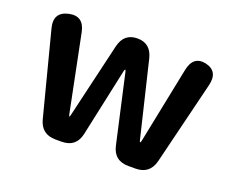

<svg xmlns="http://www.w3.org/2000/svg" viewBox="-96 -717 1054 874"><g transform="rotate(20 431.5 -280.5)"><path d="M241 0Q172 0 155 -67L51 -469Q32 -542 101 -558Q171 -574 186 -500L261 -129Q263 -120 265 -120Q267 -120 269 -130L354 -492Q370 -560 435 -560Q500 -560 516 -492L603 -130Q605 -120 607.5 -120Q610 -120 612 -129L687 -499Q702 -573 766 -559Q831 -544 813 -471L714 -67Q697 0 628 0H594Q524 0 509 -68L435 -398Q433 -407 430.5 -407Q428 -407 426 -398L355 -68Q340 0 270 0Z"/></g></svg>

Font: Resource Han Rounded KR
Style: Bold
Weight: 700
Designer: Cyano Hao (round all glyphs); Ryoko NISHIZUKA 西塚涼子 (kana, bopomofo & ideographs); Paul D. Hunt (Latin, Greek & Cyrillic)
Foundry: Cyano Hao
Version: 0.990